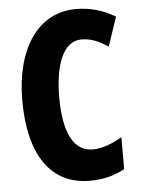

<svg xmlns="http://www.w3.org/2000/svg" viewBox="-53 -766 599 818"><g transform="rotate(-5 247.0 -357.0)"><path d="M314 -593C356 -593 392 -577 428 -552L470 -677C417 -709 362 -724 302 -724C137 -724 41 -572 41 -356C41 -121 133 10 298 10C355 10 404 -2 448 -27V-163C407 -140 366 -122 322 -122C242 -122 199 -202 199 -355C199 -497 238 -593 314 -593Z"/></g></svg>

Font: Noto Sans Armenian ExtraCondensed ExtraBold
Style: Regular
Weight: 800
Width: 2
Designer: Monotype Design Team
Foundry: Monotype Imaging Inc.
Version: Version 2.008